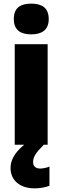

<svg xmlns="http://www.w3.org/2000/svg" viewBox="-20 -889 343 1056"><path d="M152 -869C94 -869 56 -848 56 -784C56 -722 95 -700 152 -700C207 -700 248 -722 248 -784C248 -848 208 -869 152 -869ZM162 3C162 -27 178 -50 221 -93H242V-646H61V-93H113C56 -46 38 -4 38 35C38 104 91 147 170 147C205 147 232 140 252 133V27C239 33 218 38 201 38C177 38 162 26 162 3Z"/></svg>

Font: Noto Sans Kannada UI SemiCondensed Black
Style: Regular
Weight: 900
Width: 4
Designer: Jelle Bosma - Monotype Design Team
Foundry: Monotype Imaging Inc.
Version: Version 2.005